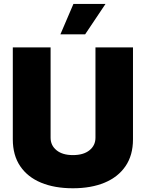

<svg xmlns="http://www.w3.org/2000/svg" viewBox="-20 -975 762 1003"><path d="M478.7 -727.3H674.7V-247.2Q674.7 -164.1 635.8 -107.1Q596.9 -50.1 526.5 -20.8Q456 8.5 360.8 8.5Q264.9 8.5 194.4 -20.8Q123.9 -50.1 85.4 -107.1Q46.9 -164.1 46.9 -247.2V-727.3H244.3V-255.7Q244.3 -215.2 275.4 -190Q306.5 -164.8 360.8 -164.8Q416.2 -164.8 447.4 -190Q478.7 -215.2 478.7 -255.7ZM295.5 -795.5 363.6 -954.5H531.2L424.7 -795.5Z"/></svg>

Font: Inter UI Black
Style: Regular
Weight: 900
Designer: Rasmus Andersson
Foundry: rsms
Version: 3.2;8d6f07862